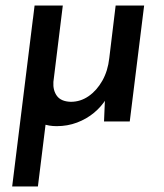

<svg xmlns="http://www.w3.org/2000/svg" viewBox="-20 -439 594 694"><path d="M185 17Q128 17 94.5 -17.5Q61 -52 67 -107L105 -419H207L173 -143Q171 -112 186 -92Q201 -72 236 -71Q271 -71 300.5 -91.5Q330 -112 350 -147.5Q370 -183 375 -229L398 -419H501L449 0H356L360 -96L364 -82Q347 -54 320 -31.5Q293 -9 258.5 4Q224 17 185 17ZM99 -371H192L117 235H24Z"/></svg>

Font: Josefin Sans Medium
Style: Italic
Weight: 500
Italic angle: -7°
Designer: Santiago Orozco
Foundry: Typemade
Version: Version 2.000